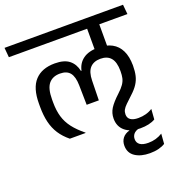

<svg xmlns="http://www.w3.org/2000/svg" viewBox="-173 -760 1052 1128"><g transform="rotate(-20 353.5 -196.0)"><path d="M654.1 -284.9 574 -280.7V-269.9Q574 -246.4 570 -228.2Q565.9 -210 553.8 -192.1Q541.6 -174.1 517 -151.5Q476.1 -113.6 458.2 -85.2Q440.4 -56.8 440.4 -22.4Q440.4 27.3 474.9 55.9Q509.5 84.5 569.8 84.5Q598 84.5 622 79.2Q646.1 73.8 663.3 63.4L668 -0.8Q648.9 11.6 626.5 17.6Q604.1 23.7 579.2 23.7Q547.5 23.7 531 12.1Q514.4 0.6 514.4 -22Q514.4 -37.8 521.1 -50.3Q527.8 -62.9 543.1 -77.8Q558.5 -92.6 583.4 -116Q611.5 -141.4 626.7 -165.1Q642 -188.8 648 -215.2Q654.1 -241.7 654.1 -275.4ZM561.5 82.2 504.3 66.8V74.1Q474.8 82.5 460.1 101.7Q445.3 121 445.3 148.2Q445.3 194.1 480.9 217.7Q516.5 241.3 572.6 241.3Q602.6 241.3 626.9 235.2Q651.1 229.2 668.5 218.1L673.3 155.6Q653.4 168 631.2 174.4Q609.1 180.7 584.4 180.7Q550.4 180.7 532.9 168.4Q515.4 156.1 515.4 133.3Q515.4 114.2 527 100.7Q538.6 87.2 561.5 82.2ZM421.4 -572.4H646.6L641.3 -632.6H416ZM550.8 -593.5H475.7V-478.4L550.8 -478.1ZM-14.3 -572.4H726.9L721.2 -632.7H-19.6ZM550.9 -584.7H474.9V-430.8H550.9ZM58.3 -234.7Q58.3 -182 68.5 -139.6Q78.7 -97.1 100.9 -62.9Q123.1 -28.8 158.6 0H257V-2.3Q214.3 -36.7 188.3 -70.7Q162.3 -104.7 150.7 -144Q139.1 -183.3 139.1 -234.5V-252.1Q139.1 -320.6 163.7 -350.1Q188.3 -379.5 234.1 -379.5Q276.8 -379.5 296.6 -354.6Q316.5 -329.7 317.4 -276L319.6 -153.4H395.6L398.2 -276.1Q399.1 -329.8 422.1 -354.9Q445.1 -380 487.4 -380Q530.4 -380 552.2 -353.8Q574 -327.6 574 -273.3V-267.3L654.1 -272.3V-277.3Q654.1 -333 635.8 -370.6Q617.6 -408.2 582.6 -427.1Q547.5 -446.1 496.8 -446.1Q437.5 -446.1 403.3 -421.2Q369 -396.3 359.6 -351.9H356.1Q346.8 -396.3 315.8 -421.2Q284.8 -446.1 225.7 -446.1Q144.9 -446.1 101.6 -399.5Q58.3 -352.9 58.3 -255.4Z"/></g></svg>

Font: Anek Devanagari Medium
Style: Regular
Weight: 500
Designer: Kailash Malviya (Devanagari) & Yesha Goshar (Latin)
Foundry: Ek Type
Version: Version 1.003